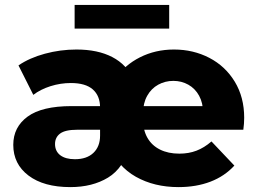

<svg xmlns="http://www.w3.org/2000/svg" viewBox="-20 -749 1038 777"><path d="M33.7 -162.7Q33.7 -234.7 91.7 -277.1Q149.8 -319.6 269.4 -319.6H401V-223.9H291.7Q244.2 -223.9 223.4 -208.6Q202.7 -193.2 202.7 -166.3Q202.7 -137.2 223.8 -120.9Q245 -104.7 283.1 -104.7Q331.2 -104.7 358.1 -130.4Q385 -156.1 385 -200.4V-313.7Q385 -361.1 355.6 -387.1Q326.1 -413 266.9 -413Q224.8 -413 184.2 -400.2Q143.6 -387.3 114.8 -365.1L54.8 -484.3Q99.1 -514.7 161.5 -531.6Q223.9 -548.6 289.6 -548.6Q375.6 -548.6 434.3 -518.1Q493.1 -487.6 519.6 -427.9L446.7 -430.1Q483.7 -485.4 546.3 -517Q608.9 -548.6 684.1 -548.6Q762.2 -548.6 827.1 -514.9Q892 -481.2 930.1 -418.4Q968.2 -355.6 968.2 -272.4Q968.2 -249.2 964.7 -223.9H541.3V-319.6H845.6L801.8 -292.1Q801.8 -332.4 785.7 -361.7Q769.6 -390.9 742.1 -406.3Q714.6 -421.7 681.4 -421.7Q648.3 -421.7 620.3 -406.3Q592.2 -390.9 575.6 -361.2Q559 -331.6 559 -290.8V-263.9Q559 -222.2 576.7 -191.2Q594.4 -160.2 627.6 -143.7Q660.7 -127.2 705.7 -127.2Q743.9 -127.2 775.1 -139.2Q806.3 -151.1 835.8 -176.6L928.4 -78.9Q889.2 -35.9 831.7 -13.8Q774.1 8.2 702.2 8.2Q604.2 8.2 529.9 -33.6Q455.7 -75.3 418.2 -162.6L507 -162.1Q480.8 -68.8 417.3 -30.3Q353.8 8.2 264.7 8.2Q157.2 8.2 95.4 -38.5Q33.7 -85.2 33.7 -162.7ZM282 -729.1H664.7V-633.3H282Z"/></svg>

Font: iiserrat Thin
Style: Regular
Weight: 100
Designer: Akira Ohta
Foundry: Akira Ohta
Version: Version 1.200;Glyphs 3.3.1 (3343)